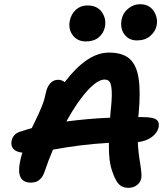

<svg xmlns="http://www.w3.org/2000/svg" viewBox="-20 -942 793 917"><path d="M633.8 -749Q595.2 -749 574 -778.1Q552.7 -807.1 561 -850.1Q567.4 -880.9 592.8 -901.4Q618.2 -921.9 648.9 -921.9Q691.9 -921.9 713.6 -889.9Q735.4 -857.9 728 -819.8Q722.2 -791.5 697.8 -770.3Q673.3 -749 633.8 -749ZM390.1 -744.1Q350.1 -744.1 327.9 -773.2Q305.7 -802.2 313 -841.8Q319.8 -875 342.5 -895.5Q365.2 -916 397 -916Q444.3 -916 466.6 -884Q488.8 -852.1 481 -813Q475.1 -783.7 451.9 -763.9Q428.7 -744.1 390.1 -744.1ZM592.8 -44.9Q564.9 -44.9 548.1 -62Q531.2 -79.1 517.1 -121.1Q498.5 -168.9 500 -259.8Q363.8 -252 232.9 -227.1Q209 -170.4 192.9 -122.1Q175.8 -69.8 127.9 -69.8Q56.2 -69.8 75.2 -167Q79.6 -190.9 86.9 -212.9Q56.2 -216.3 43.5 -231.2Q30.8 -246.1 35.2 -269Q42.5 -304.2 79.1 -314Q113.3 -325.2 131.8 -330.1Q135.3 -337.4 147.9 -363.5Q160.6 -389.6 165.3 -400.1Q169.9 -410.6 178.2 -430.4Q186.5 -450.2 190.9 -465.3Q195.3 -480.5 198.2 -495.1Q204.1 -526.4 219.7 -543.7Q235.4 -561 257.8 -561Q274.9 -561 289.1 -549.8Q396.5 -690.9 500 -690.9Q564.9 -690.9 598.6 -661.4Q632.3 -631.8 642.1 -566.9Q651.9 -502 642.1 -398.9Q641.6 -396.5 641.1 -390.9Q640.6 -385.3 640.1 -382.8H658.2Q708.5 -382.8 725.3 -371.8Q742.2 -360.8 737.8 -335Q732.4 -308.1 705.3 -287.8Q678.2 -267.6 638.2 -263.2Q640.1 -216.8 649.2 -162.8Q658.2 -108.9 654.8 -90.8Q650.4 -69.8 633.5 -57.4Q616.7 -44.9 592.8 -44.9ZM479 -562Q445.8 -562 396.7 -508.1Q347.7 -454.1 296.9 -361.8Q400.9 -375.5 505.9 -379.9Q507.8 -397.5 507.8 -404.8Q515.1 -468.3 513.7 -503.2Q512.2 -538.1 504.6 -550Q497.1 -562 479 -562Z"/></svg>

Font: Shantell Sans Irregular Bouncy
Style: Italic
Weight: 600
Italic angle: -11.31°
Designer: Stephen Nixon, Anya Danilova, Shantell Martin
Foundry: Arrow Type
Version: Version 1.006;[9816181b4]